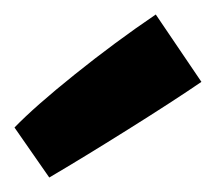

<svg xmlns="http://www.w3.org/2000/svg" viewBox="-113 -916 298 265"><path d="M102 -896 165 -803Q127 -777 64 -737.5Q1 -698 -45 -671L-93 -740Q-65 -769 -9.5 -813.5Q46 -858 102 -896Z"/></svg>

Font: Lalezar
Style: Bold
Weight: 700
Designer: Borna Izadpanah
Foundry: Borna Izadpanah
Version: Version 1.003;January 24, 2021;FontCreator 13.0.0.2683 64-bi